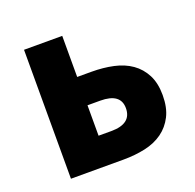

<svg xmlns="http://www.w3.org/2000/svg" viewBox="-95 -595 706 694"><g transform="rotate(-20 258.0 -248.0)"><path d="M65 0V-496H212V-338H267Q312 -338 351 -329.5Q390 -321 418.5 -301Q447 -281 463.5 -249Q480 -217 480 -171Q480 -123 463.5 -90.5Q447 -58 418.5 -37.5Q390 -17 351 -8.5Q312 0 267 0ZM212 -112H261Q339 -112 339 -172Q339 -229 261 -229H212Z"/></g></svg>

Font: Font
Style: ¶
Weight: 700
Designer: Paul D. Hunt
Foundry: Adobe Systems Incorporated
Version: Version 3.000